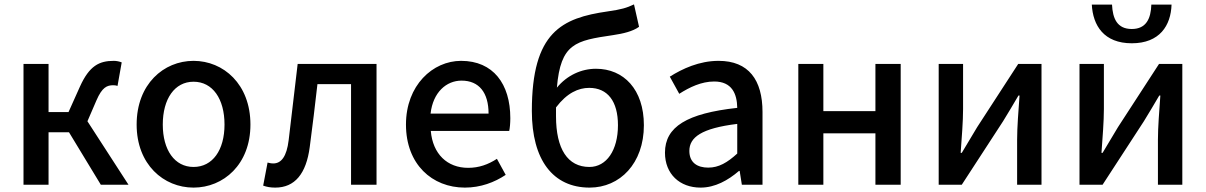

<svg xmlns="http://www.w3.org/2000/svg" viewBox="-20 -841 5488 874"><path d="M378 -289 419 -384C445 -444 467 -453 496 -453C504 -453 508 -452 515 -450L534 -557C524 -561 511 -564 498 -564C432 -564 387 -542 344 -447L292 -331H201V-550H87V0H201V-239H294L439 0H565Z M861 13C997 13 1120 -92 1120 -274C1120 -458 997 -564 861 -564C725 -564 602 -458 602 -274C602 -92 725 13 861 13ZM861 -81C775 -81 721 -158 721 -274C721 -391 775 -469 861 -469C948 -469 1002 -391 1002 -274C1002 -158 948 -81 861 -81Z M1233 13C1322 13 1374 -50 1390 -172C1403 -267 1414 -364 1425 -458H1578V0H1694V-550H1335C1321 -434 1308 -318 1294 -203C1285 -128 1260 -97 1224 -97C1214 -97 1206 -99 1198 -101L1178 4C1195 10 1211 13 1233 13Z M2096 13C2168 13 2231 -11 2282 -45L2242 -118C2202 -92 2160 -77 2111 -77C2016 -77 1950 -140 1941 -245H2298C2301 -258 2303 -281 2303 -303C2303 -459 2225 -564 2079 -564C1950 -564 1828 -453 1828 -274C1828 -93 1947 13 2096 13ZM1940 -324C1951 -421 2012 -474 2081 -474C2161 -474 2204 -419 2204 -324Z M2511 -352C2561 -418 2613 -441 2662 -441C2746 -441 2793 -380 2793 -271C2793 -157 2741 -81 2663 -81C2564 -81 2511 -163 2511 -312ZM2866 -821C2832 -805 2809 -798 2746 -789C2538 -759 2401 -696 2401 -336C2401 -113 2497 13 2664 13C2802 13 2911 -97 2911 -271C2911 -434 2819 -528 2693 -528C2626 -528 2561 -498 2515 -442C2532 -644 2600 -656 2770 -681C2817 -688 2860 -698 2889 -719Z M3169 13C3235 13 3294 -20 3344 -63H3347L3357 0H3451V-331C3451 -477 3388 -564 3251 -564C3163 -564 3086 -528 3029 -492L3072 -414C3119 -444 3173 -470 3231 -470C3312 -470 3335 -414 3336 -350C3107 -325 3007 -264 3007 -146C3007 -49 3074 13 3169 13ZM3204 -78C3155 -78 3118 -100 3118 -154C3118 -216 3173 -257 3336 -277V-142C3291 -101 3252 -78 3204 -78Z M3614 0H3728V-234H3965V0H4080V-550H3965V-335H3728V-550H3614Z M4253 0H4358L4546 -289C4566 -321 4596 -372 4616 -406H4621C4616 -335 4610 -262 4610 -205V0H4721V-550H4615L4428 -262C4409 -229 4377 -178 4358 -145H4353C4358 -215 4364 -288 4364 -345V-550H4253Z M4894 0H4999L5187 -289C5207 -321 5237 -372 5257 -406H5262C5257 -335 5251 -262 5251 -205V0H5362V-550H5256L5069 -262C5050 -229 5018 -178 4999 -145H4994C4999 -215 5005 -288 5005 -345V-550H4894ZM5132 -644C5259 -644 5310 -725 5313 -820H5221C5219 -757 5198 -709 5132 -709C5065 -709 5045 -757 5042 -820H4950C4955 -725 5005 -644 5132 -644Z"/></svg>

Font: Source Han Sans KR Medium
Style: Regular
Weight: 500
Designer: Ryoko NISHIZUKA (kana & ideographs); Paul D. Hunt (Latin, Greek & Cyrillic); Wenlong ZHANG (bopomofo); Sandoll Communica
Foundry: Adobe Systems Incorporated
Version: Version 1.001;PS 1.001;hotconv 1.0.78;makeotf.lib2.5.61930